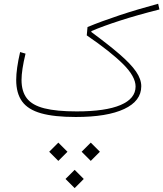

<svg xmlns="http://www.w3.org/2000/svg" viewBox="-20 -613 855 1006"><path d="M85.4 -340.3 113.8 -332Q92.8 -245.1 92.8 -194.3Q92.8 -133.8 120.8 -97.7Q148.9 -61.5 212.4 -45.4Q275.9 -29.3 381.8 -29.3Q532.7 -29.3 611.6 -62.7Q690.4 -96.2 690.4 -159.7Q690.4 -211.9 625.2 -276.9Q560.1 -341.8 434.6 -427.7L438.5 -471.2Q509.8 -501 606.2 -533Q702.6 -564.9 808.6 -593.3L815.4 -563.5Q697.8 -533.7 609.4 -505.1Q521 -476.6 459 -450.2L458.5 -445.3Q549.8 -377.9 607.7 -327.9Q665.5 -277.8 692.9 -238Q720.2 -198.2 720.2 -161.1Q720.2 -84 630.9 -42Q541.5 0 377 0Q264.2 0 195.6 -19.3Q127 -38.6 95.9 -81.3Q64.9 -124 64.9 -194.3Q64.9 -251.5 85.4 -340.3ZM407.7 182.1 455.6 134.3 503.4 182.1 455.6 230ZM237.8 182.1 285.6 134.3 333.5 182.1 285.6 230ZM323.2 324.7 371.1 276.9 418.9 324.7 371.1 372.6Z"/></svg>

Font: Estedad-FD Thin
Style: Regular
Weight: 100
Designer: Amin Abedi
Version: Version 7.3